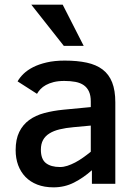

<svg xmlns="http://www.w3.org/2000/svg" viewBox="-20 -786 586 821"><path d="M373 0V-58.1Q336.9 -25.9 296.6 -5.4Q256.3 15.1 209 15.1Q169.9 15.1 139.6 3.4Q109.4 -8.3 88.9 -29.5Q68.4 -50.8 57.6 -79.8Q46.9 -108.9 46.9 -144Q46.9 -190.4 62.3 -221.7Q77.6 -252.9 104.7 -272.7Q131.8 -292.5 169.2 -302.5Q206.5 -312.5 251 -316.9L368.2 -328.1V-352.1Q368.2 -377.4 360.6 -394.3Q353 -411.1 338.6 -421.4Q324.2 -431.6 303 -435.8Q281.7 -439.9 254.9 -439.9Q229 -439.9 209.7 -435.1Q190.4 -430.2 176.3 -422.4Q162.1 -414.6 152.8 -404.5Q143.6 -394.5 138.2 -384.8L55.2 -438Q64.5 -454.6 80.8 -470.5Q97.2 -486.3 121.6 -498.8Q146 -511.2 179.4 -519Q212.9 -526.9 256.8 -526.9Q310.5 -526.9 351.1 -518.1Q391.6 -509.3 418.7 -488.8Q445.8 -468.3 459.5 -433.8Q473.1 -399.4 473.1 -348.1V0ZM368.2 -249 294.9 -242.2Q261.2 -239.3 235.1 -232.9Q209 -226.6 191.2 -215.3Q173.3 -204.1 164.1 -187.3Q154.8 -170.4 154.8 -146Q154.8 -105.5 176.3 -88.6Q197.8 -71.8 236.8 -71.8Q252 -71.8 268.3 -77.1Q284.7 -82.5 301.5 -91.3Q318.4 -100.1 335.2 -112.1Q352.1 -124 368.2 -137.2ZM252.9 -589.8 113.8 -766.1H248L337.9 -589.8Z"/></svg>

Font: Lorenzo Sans Medium
Style: Regular
Weight: 500
Foundry: Intel Corporation
Version: Version 1.00; ttfautohint (v1.5)